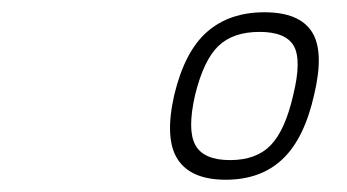

<svg xmlns="http://www.w3.org/2000/svg" viewBox="-20 -679 566 313"><path d="M411 -659Q468 -659 488.5 -627Q509 -595 492 -524Q476 -453 440.5 -419.5Q405 -386 348 -386Q291 -386 269.5 -419.5Q248 -453 264 -524Q281 -595 317.5 -627Q354 -659 411 -659ZM355 -418Q398 -418 421.5 -442.5Q445 -467 458 -524Q472 -581 459 -604Q446 -627 403 -627Q360 -627 336 -604Q312 -581 298 -524Q285 -467 298.5 -442.5Q312 -418 355 -418Z"/></svg>

Font: Panefresco 800wt
Style: Italic
Weight: 800
Foundry: Campivisivi & Chank Co
Version: Version 1.001